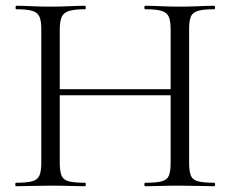

<svg xmlns="http://www.w3.org/2000/svg" viewBox="-20 -645 799 665"><path d="M571 -542Q571 -571 565 -586Q559 -601 540.5 -607Q522 -613 483 -613Q480 -613 480 -619Q480 -625 483 -625Q507 -625 537 -623.5Q567 -622 604 -622Q637 -622 668 -623.5Q699 -625 722 -625Q725 -625 725 -619Q725 -613 722 -613Q685 -613 666 -607.5Q647 -602 641 -587.5Q635 -573 635 -544V-81Q635 -52 641 -37Q647 -22 666 -17Q685 -12 722 -12Q725 -12 725 -6Q725 0 722 0Q699 0 668 -1Q637 -2 604 -2Q567 -2 537 -1Q507 0 483 0Q480 0 480 -6Q480 -12 483 -12Q522 -12 540.5 -17Q559 -22 565 -37Q571 -52 571 -81ZM152 -315V-336H599V-315ZM123 -81V-544Q123 -573 116.5 -587.5Q110 -602 91.5 -607.5Q73 -613 36 -613Q34 -613 34 -619Q34 -625 36 -625Q60 -625 90.5 -623.5Q121 -622 154 -622Q191 -622 221 -623.5Q251 -625 275 -625Q277 -625 277 -619Q277 -613 275 -613Q238 -613 219 -607Q200 -601 193.5 -586Q187 -571 187 -542V-81Q187 -52 193 -37Q199 -22 218.5 -17Q238 -12 275 -12Q277 -12 277 -6Q277 0 275 0Q250 0 220.5 -1Q191 -2 154 -2Q121 -2 90 -1Q59 0 35 0Q33 0 33 -6Q33 -12 35 -12Q72 -12 91 -17Q110 -22 116.5 -37Q123 -52 123 -81Z"/></svg>

Font: Cormorant Infant Light
Style: Regular
Weight: 400
Version: Version 4.001